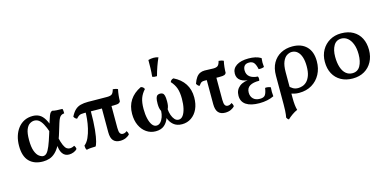

<svg xmlns="http://www.w3.org/2000/svg" viewBox="-85 -1218 3948 1958"><g transform="rotate(-15 1889.0 -239.0)"><path d="M235 9Q142 9 90 -44.5Q38 -98 38 -207Q38 -263 52.5 -310Q67 -357 94.5 -392.5Q122 -428 161 -447.5Q200 -467 250 -467Q289 -467 320 -450.5Q351 -434 376 -391.5Q401 -349 422 -269L381 -258Q361 -317 341.5 -352Q322 -387 301 -402Q280 -417 254 -417Q230 -417 206 -402Q182 -387 167 -349Q152 -311 152 -240Q152 -165 168 -122Q184 -79 208 -61.5Q232 -44 251 -44Q272 -44 289 -62.5Q306 -81 324.5 -125.5Q343 -170 367 -248Q389 -322 402 -364.5Q415 -407 423.5 -427.5Q432 -448 439.5 -455.5Q447 -463 457 -467Q474 -462 503 -460Q532 -458 563 -458Q567 -449 568 -437Q569 -425 569 -410Q550 -408 538 -401Q526 -394 516 -377Q506 -360 496 -327Q486 -294 469 -239Q447 -163 421 -115Q395 -67 365.5 -39.5Q336 -12 303.5 -1.5Q271 9 235 9ZM509 9Q465 9 440.5 -26.5Q416 -62 415 -127L443 -195Q457 -134 471 -103Q485 -72 500 -61Q515 -50 533 -50Q558 -50 581 -64Q595 -48 596 -26Q582 -10 558 -0.5Q534 9 509 9Z M682 -323Q671 -326 662.5 -334.5Q654 -343 650 -353Q672 -396 696.5 -419Q721 -442 754.5 -451Q788 -460 835 -460Q847 -460 866 -459.5Q885 -459 910.5 -459Q936 -459 967.5 -458.5Q999 -458 1035 -458Q1071 -458 1086 -470Q1101 -482 1111 -519Q1125 -518 1138.5 -515Q1152 -512 1163 -506Q1156 -476 1152.5 -442Q1149 -408 1149 -381Q1145 -371 1132 -364Q1119 -357 1077 -357Q968 -357 889 -358.5Q810 -360 767 -360Q747 -360 734 -358Q721 -356 709 -348Q697 -340 682 -323ZM695 9Q688 0 685.5 -12.5Q683 -25 683 -38Q713 -62 732 -104.5Q751 -147 762.5 -197Q774 -247 778.5 -294Q783 -341 783 -373L837 -372Q837 -245 828.5 -166Q820 -87 809 -47.5Q798 -8 790 0Q764 1 741 2Q718 3 695 9ZM1050 9Q1002 9 977.5 -19Q953 -47 953 -107V-381H1054V-126Q1054 -85 1064 -69Q1074 -53 1094 -53Q1117 -53 1136 -70Q1149 -54 1151 -33Q1137 -15 1110 -3Q1083 9 1050 9Z M1425 9Q1371 9 1328 -20.5Q1285 -50 1260.5 -102Q1236 -154 1236 -224Q1236 -307 1275.5 -368Q1315 -429 1392 -466Q1419 -461 1428 -436Q1393 -398 1377.5 -354.5Q1362 -311 1362 -243Q1362 -186 1372.5 -141Q1383 -96 1402 -70.5Q1421 -45 1447 -45Q1472 -45 1490 -64.5Q1508 -84 1518.5 -114Q1529 -144 1530 -177Q1521 -195 1517.5 -213.5Q1514 -232 1514 -257Q1514 -297 1520 -317Q1526 -337 1537.5 -344Q1549 -351 1564 -351Q1580 -351 1591.5 -344Q1603 -337 1608.5 -317Q1614 -297 1614 -257Q1614 -232 1611 -213.5Q1608 -195 1599 -177Q1601 -144 1611.5 -114Q1622 -84 1639.5 -64.5Q1657 -45 1681 -45Q1708 -45 1727 -70.5Q1746 -96 1756.5 -141Q1767 -186 1767 -243Q1767 -311 1751.5 -354.5Q1736 -398 1701 -436Q1710 -461 1737 -466Q1813 -429 1852.5 -368Q1892 -307 1892 -224Q1892 -154 1868 -102Q1844 -50 1801 -20.5Q1758 9 1703 9Q1648 9 1613 -20.5Q1578 -50 1562 -100Q1546 -150 1546 -210H1583Q1583 -150 1567 -100Q1551 -50 1516.5 -20.5Q1482 9 1425 9ZM1581 -531Q1566 -530 1554.5 -531.5Q1543 -533 1532 -538Q1537 -583 1538 -628Q1539 -673 1539 -713Q1553 -717 1567 -719Q1581 -721 1594 -721Q1623 -721 1645 -713Q1626 -670 1610.5 -626.5Q1595 -583 1581 -531Z M1975 -323Q1965 -326 1957 -335Q1949 -344 1945 -353Q1959 -393 1976 -416.5Q1993 -440 2015 -450.5Q2037 -461 2065 -461Q2088 -461 2111 -459.5Q2134 -458 2156 -458Q2189 -458 2204 -470Q2219 -482 2228 -519Q2242 -518 2255.5 -515Q2269 -512 2280 -506Q2273 -477 2269.5 -442.5Q2266 -408 2266 -382Q2261 -370 2248 -364Q2235 -358 2192 -358Q2167 -358 2138.5 -359Q2110 -360 2083.5 -360.5Q2057 -361 2035 -361Q2021 -361 2012 -358Q2003 -355 1995 -347.5Q1987 -340 1975 -323ZM2158 9Q2110 9 2085.5 -19Q2061 -47 2061 -107V-381H2162V-126Q2162 -85 2172 -69Q2182 -53 2202 -53Q2225 -53 2244 -70Q2257 -54 2259 -33Q2245 -15 2218.5 -3Q2192 9 2158 9Z M2521 6Q2430 6 2381 -26.5Q2332 -59 2332 -122Q2332 -183 2376 -218.5Q2420 -254 2503 -254V-249Q2431 -249 2392.5 -274.5Q2354 -300 2354 -349Q2354 -403 2400 -433.5Q2446 -464 2528 -464Q2566 -464 2598.5 -457Q2631 -450 2659 -433Q2656 -410 2656 -386.5Q2656 -363 2659 -339Q2646 -334 2630.5 -332Q2615 -330 2601 -332Q2591 -380 2574 -401Q2557 -422 2523 -422Q2490 -422 2474.5 -404.5Q2459 -387 2459 -357Q2459 -312 2489.5 -288Q2520 -264 2574 -261Q2579 -253 2579.5 -239.5Q2580 -226 2576 -216Q2511 -217 2476 -195.5Q2441 -174 2441 -126Q2441 -86 2466 -61Q2491 -36 2537 -36Q2578 -36 2593 -58.5Q2608 -81 2615 -130Q2630 -132 2645 -129.5Q2660 -127 2673 -121Q2671 -95 2671 -72Q2671 -49 2674 -26Q2641 -10 2602.5 -2Q2564 6 2521 6Z M2991 -467Q3086 -467 3140.5 -412.5Q3195 -358 3195 -257Q3195 -180 3163 -120Q3131 -60 3073.5 -25.5Q3016 9 2939 9Q2913 9 2892 4.5Q2871 0 2846 -8V-89Q2865 -68 2887.5 -54.5Q2910 -41 2942 -41Q2962 -41 2986.5 -48.5Q3011 -56 3032.5 -77Q3054 -98 3068 -136Q3082 -174 3082 -234Q3082 -290 3069 -330Q3056 -370 3031 -392Q3006 -414 2972 -414Q2947 -414 2920.5 -398Q2894 -382 2876.5 -341.5Q2859 -301 2859 -231V40Q2859 84 2862.5 115.5Q2866 147 2873 171Q2846 182 2817 202.5Q2788 223 2767 243Q2759 240 2753 232.5Q2747 225 2744 218Q2747 203 2749 186.5Q2751 170 2752.5 145Q2754 120 2754 80V-221Q2754 -301 2785 -355.5Q2816 -410 2869.5 -438.5Q2923 -467 2991 -467Z M3505 9Q3434 9 3381.5 -20.5Q3329 -50 3300.5 -103Q3272 -156 3272 -228Q3272 -298 3302.5 -352Q3333 -406 3386 -436.5Q3439 -467 3506 -467Q3581 -467 3633 -437Q3685 -407 3712 -354Q3739 -301 3739 -230Q3739 -161 3710 -106.5Q3681 -52 3628.5 -21.5Q3576 9 3505 9ZM3515 -44Q3571 -44 3598 -91.5Q3625 -139 3625 -215Q3625 -277 3607.5 -322.5Q3590 -368 3560.5 -391.5Q3531 -415 3496 -415Q3441 -415 3414 -369Q3387 -323 3387 -251Q3387 -187 3402.5 -140Q3418 -93 3447 -68.5Q3476 -44 3515 -44Z"/></g></svg>

Font: Vollkorn Medium
Style: Regular
Weight: 500
Designer: Friedrich Althausen
Foundry: Friedrich Althausen
Version: Version 5.000